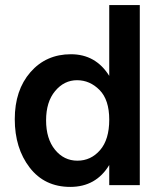

<svg xmlns="http://www.w3.org/2000/svg" viewBox="-20 -727 634 754"><path d="M529 0H409V-79Q357 7 256 7Q155 7 96.5 -69Q38 -145 38 -259Q38 -373 99.5 -443.5Q161 -514 258.5 -514Q356 -514 409 -429V-707H529ZM282.5 -412Q232 -412 196.5 -369.5Q161 -327 161 -254.5Q161 -182 196 -139Q231 -96 284 -96Q337 -96 373 -137.5Q409 -179 409 -257Q409 -335 371 -373.5Q333 -412 282.5 -412Z"/></svg>

Font: Hind Mysuru SemiBold
Style: Regular
Weight: 600
Designer: Manushi Parikh, Hitesh Malaviya
Foundry: Indian Type Foundry
Version: Version 0.703;PS 1.0;hotconv 1.0.86;makeotf.lib2.5.63406